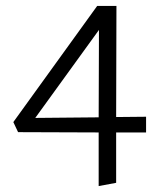

<svg xmlns="http://www.w3.org/2000/svg" viewBox="-20 -486 522 648"><path d="M473 -92V-39H372V131L313 142V-39L41 -40L25 -74L308 -466H373L372 -91ZM99 -88 313 -90 314 -385Z"/></svg>

Font: EauTestSC
Style: Regular
Weight: 400
Designer: Christian Thalmann (Catharsis Fonts)
Version: Version 0.001;PS 000.001;hotconv 1.0.88;makeotf.lib2.5.64775